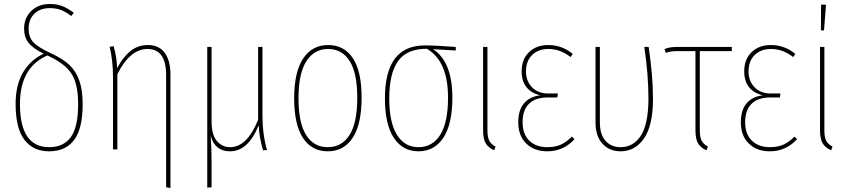

<svg xmlns="http://www.w3.org/2000/svg" viewBox="-20 -757 4295 973"><path d="M238.8 -486.8Q297.4 -460 331.1 -428.5Q364.7 -397 381.8 -348.9Q398.9 -300.8 398.9 -229Q398.9 -104.5 355.5 -47.4Q312 9.8 229 9.8Q147.5 9.8 103.3 -49.1Q59.1 -107.9 59.1 -230Q59.1 -326.7 96.7 -389.9Q134.3 -453.1 201.2 -484.9Q147.5 -511.2 124.8 -539.6Q102.1 -567.9 102.1 -612.8Q102.1 -665.5 138.2 -701.2Q174.3 -736.8 232.9 -736.8Q268.1 -736.8 296.4 -725.8Q324.7 -714.8 354 -691.9L340.8 -675.8Q314 -696.8 289.3 -706.3Q264.6 -715.8 232.9 -715.8Q183.1 -715.8 154.1 -687.3Q125 -658.7 125 -611.8Q125 -569.3 148.4 -543.5Q171.9 -517.6 238.8 -486.8ZM229 -11.2Q302.2 -11.2 339.1 -62.3Q376 -113.3 376 -229Q376 -330.6 343 -382.6Q310.1 -434.6 220.2 -476.1Q81.1 -415.5 81.1 -230Q81.1 -11.2 229 -11.2Z M729.5 -528.8Q786.1 -528.8 814.9 -489.3Q843.8 -449.7 843.8 -378.9V195.8L821.8 191.9V-377Q821.8 -508.8 727.5 -508.8Q638.7 -508.8 574.7 -380.9V0H552.7V-362.8Q552.7 -451.7 535.6 -520L555.7 -522.9Q570.8 -473.6 573.7 -412.1Q604 -468.8 641.8 -498.8Q679.7 -528.8 729.5 -528.8Z M1333 2.9 1313 4.9Q1293 -64.9 1291 -122.1Q1237.3 9.8 1146 9.8Q1068.8 9.8 1047.9 -68.8Q1052.2 5.9 1052.2 64V191.9L1030.3 193.8V-519H1052.2V-142.1Q1052.2 -74.2 1078.9 -42.7Q1105.5 -11.2 1146 -11.2Q1232.4 -11.2 1288.1 -149.9V-519H1310.1V-169.9Q1310.1 -77.6 1333 2.9Z M1642.6 -528.8Q1723.6 -528.8 1768.1 -462.4Q1812.5 -396 1812.5 -262.2Q1812.5 -127 1767.3 -58.6Q1722.2 9.8 1640.6 9.8Q1559.6 9.8 1515.1 -58.3Q1470.7 -126.5 1470.7 -258.8Q1470.7 -392.6 1516.4 -460.7Q1562 -528.8 1642.6 -528.8ZM1642.6 -508.8Q1572.3 -508.8 1532.5 -446.8Q1492.7 -384.8 1492.7 -258.8Q1492.7 -134.8 1531.2 -73Q1569.8 -11.2 1640.6 -11.2Q1712.4 -11.2 1751.5 -73.2Q1790.5 -135.3 1790.5 -262.2Q1790.5 -386.7 1752 -447.8Q1713.4 -508.8 1642.6 -508.8Z M2289.6 -519V-501L2174.8 -507.8Q2272.5 -443.8 2272.5 -262.2Q2272.5 -128.4 2227.1 -59.3Q2181.6 9.8 2100.6 9.8Q2020 9.8 1975.3 -59.1Q1930.7 -127.9 1930.7 -258.8Q1930.7 -526.9 2132.8 -526.9Q2189.9 -526.9 2289.6 -519ZM2250.5 -262.2Q2250.5 -446.8 2143.6 -509.8Q2042.5 -510.3 1997.6 -447.8Q1952.6 -385.3 1952.6 -258.8Q1952.6 -136.7 1991.5 -74Q2030.3 -11.2 2100.6 -11.2Q2171.9 -11.2 2211.2 -74Q2250.5 -136.7 2250.5 -262.2Z M2450.2 -519V-96.2Q2450.2 -62 2459.2 -44.2Q2468.3 -26.4 2491.2 -14.2L2484.4 4.9Q2453.6 -9.3 2440.9 -31.7Q2428.2 -54.2 2428.2 -96.2V-519Z M2758.3 -528.8Q2828.1 -528.8 2882.3 -483.9L2871.6 -467.8Q2818.8 -508.8 2760.3 -508.8Q2707 -508.8 2676.3 -478Q2645.5 -447.3 2645.5 -395Q2645.5 -346.2 2676 -314.7Q2706.5 -283.2 2759.3 -283.2H2807.1L2804.2 -263.2H2757.3Q2693.8 -263.2 2661.1 -231.4Q2628.4 -199.7 2628.4 -137.2Q2628.4 -77.1 2662.4 -44.2Q2696.3 -11.2 2753.4 -11.2Q2795.4 -11.2 2823.7 -24.7Q2852.1 -38.1 2878.4 -64.9L2891.6 -51.8Q2835 9.8 2753.4 9.8Q2687.5 9.8 2647 -29.5Q2606.4 -68.8 2606.4 -137.2Q2606.4 -200.2 2636.5 -234.4Q2666.5 -268.6 2718.3 -273.9Q2671.9 -284.7 2647.7 -315.7Q2623.5 -346.7 2623.5 -395Q2623.5 -457 2661.1 -492.9Q2698.7 -528.8 2758.3 -528.8Z M3267.1 -519Q3289.1 -374 3289.1 -255.9Q3289.1 -121.6 3243.9 -55.9Q3198.7 9.8 3125 9.8Q3068.4 9.8 3033.2 -28.6Q2998 -66.9 2998 -134.8V-519H3020V-136.2Q3020 -75.2 3048.8 -43.2Q3077.6 -11.2 3125 -11.2Q3154.8 -11.2 3179.4 -23.9Q3204.1 -36.6 3224.1 -64.2Q3244.1 -91.8 3255.1 -140.4Q3266.1 -189 3266.1 -255.9Q3266.1 -380.4 3245.1 -519Z M3688.5 -498H3526.4V-96.2Q3526.4 -62 3535.6 -44.2Q3544.9 -26.4 3567.4 -14.2L3560.1 4.9Q3529.3 -9.3 3516.8 -31.7Q3504.4 -54.2 3504.4 -96.2V-498H3410.2Q3376 -498 3354.5 -488.8L3347.2 -507.8Q3370.1 -519 3408.2 -519H3688.5Z M3886.2 -528.8Q3956.1 -528.8 4010.3 -483.9L3999.5 -467.8Q3946.8 -508.8 3888.2 -508.8Q3835 -508.8 3804.2 -478Q3773.4 -447.3 3773.4 -395Q3773.4 -346.2 3804 -314.7Q3834.5 -283.2 3887.2 -283.2H3935.1L3932.1 -263.2H3885.3Q3821.8 -263.2 3789.1 -231.4Q3756.3 -199.7 3756.3 -137.2Q3756.3 -77.1 3790.3 -44.2Q3824.2 -11.2 3881.3 -11.2Q3923.3 -11.2 3951.7 -24.7Q3980 -38.1 4006.3 -64.9L4019.5 -51.8Q3962.9 9.8 3881.3 9.8Q3815.4 9.8 3774.9 -29.5Q3734.4 -68.8 3734.4 -137.2Q3734.4 -200.2 3764.4 -234.4Q3794.4 -268.6 3846.2 -273.9Q3799.8 -284.7 3775.6 -315.7Q3751.5 -346.7 3751.5 -395Q3751.5 -457 3789.1 -492.9Q3826.7 -528.8 3886.2 -528.8Z M4141.1 -733.9 4166 -732.9 4155.8 -603H4140.1ZM4157.7 -519V-96.2Q4157.7 -62 4166.7 -44.2Q4175.8 -26.4 4198.7 -14.2L4191.9 4.9Q4161.1 -9.3 4148.4 -31.7Q4135.7 -54.2 4135.7 -96.2V-519Z"/></svg>

Font: Fira Sans Compressed Thin
Style: Regular
Weight: 100
Width: 1
Designer: Carrois Corporate & Edenspiekermann AG
Foundry: Carrois Corporate GbR & Edenspiekermann AG
Version: Version 4.203;PS 004.203;hotconv 1.0.88;makeotf.lib2.5.64775